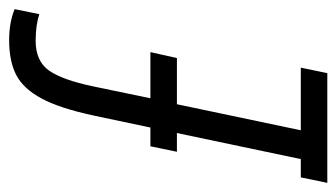

<svg xmlns="http://www.w3.org/2000/svg" viewBox="-197 -558 736 420"><g transform="rotate(-90 171.0 -348.0)"><path d="M361 -684 350 -630Q326 -638 292 -638Q247 -638 226.5 -608.5Q206 -579 192 -512L166 -387H267L254 -329H153L96 -58H233L221 0H-19L-7 -58H33L90 -329H49L61 -387H102L128 -510Q144 -585 165.5 -625Q187 -665 217 -680.5Q247 -696 293 -696Q332 -696 361 -684Z"/></g></svg>

Font: Saira Ultra Condensed
Style: Italic
Weight: 400
Width: 1
Italic angle: -12°
Designer: Hector Gatti with collaboration of the Omnibus-Type team
Foundry: Omnibus-Type
Version: Version 1.001; ttfautohint (v1.8)